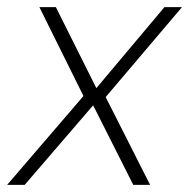

<svg xmlns="http://www.w3.org/2000/svg" viewBox="-46 -516 528 536"><path d="M-26 0 187 -248 64 -496H110L223 -270L413 -496H462L249 -245L373 0H326L214 -222L23 0Z"/></svg>

Font: DM Sans 24pt ExtraLight
Style: Italic
Weight: 250
Italic angle: -10°
Designer: Colophon Foundry, Jonny Pinhorn
Foundry: Colophon Foundry
Version: Version 4.004;gftools[0.9.30]